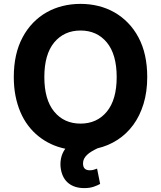

<svg xmlns="http://www.w3.org/2000/svg" viewBox="-20 -757 822 980"><path d="M50.4 -363.6Q50.4 -482.6 95.2 -566.1Q117.9 -608.7 149.1 -640.8Q180.4 -672.9 218.2 -694.2Q256 -715.6 299.7 -726.4Q343.4 -737.2 391 -737.2Q438.6 -737.2 482.2 -726.4Q525.9 -715.6 563.7 -694.1Q601.6 -672.6 632.8 -640.6Q664.1 -608.7 686.8 -566.1Q731.5 -482.6 731.5 -363.6Q731.5 -288.4 712.7 -226.9Q693.9 -165.5 660.2 -119.5Q626.4 -73.5 579.9 -43.3Q533.4 -13.1 477.6 0Q461.3 7.8 447.6 16Q433.9 24.1 424.2 33.6Q414.4 43 409.1 53.4Q403.8 63.9 403.8 76.7Q403.4 112.2 438.2 112.2Q450.3 112.2 459.3 109.2Q468.4 106.2 475.5 103.7L491.1 181.8Q478 189.3 457.9 196.2Q437.9 203.1 410.2 203.1Q361.9 203.1 331 179.3Q300.1 155.5 291.2 109.4Q285.9 81.7 291 53.6Q296.2 25.6 313.2 2.1Q236.2 -13.8 176.8 -61.4Q147 -85.2 123.6 -116.3Q100.1 -147.4 84 -185.4Q67.8 -223.4 59.1 -267.9Q50.4 -312.5 50.4 -363.6ZM206.3 -363.6Q206.3 -248.2 256.7 -187.1Q307.2 -126.1 391 -126.1Q474.8 -126.1 525.2 -187.1Q575.6 -248.2 575.6 -363.6Q575.6 -479.4 525.2 -540.5Q474.8 -601.2 391 -601.2Q307.5 -601.2 256.7 -540.5Q206.3 -479.4 206.3 -363.6Z"/></svg>

Font: Inter P
Style: Bold
Weight: 700
Designer: Rasmus Andersson
Foundry: rsms
Version: Version 3.018;git-588b23468